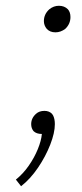

<svg xmlns="http://www.w3.org/2000/svg" viewBox="-20 -482 283 665"><path d="M151 -450Q166 -462 184 -462Q203 -462 215 -450Q224 -440 224 -423Q224 -399 206 -382Q190 -370 172 -370Q153 -370 142 -382Q132 -394 132 -409Q132 -433 151 -450ZM105 -88Q116 -98 134 -98Q150 -98 160 -88L164 -82Q170 -70 170 -52Q170 -22 154 19Q138 60 111.5 99Q85 138 53 163L35 140Q60 120 79.5 92Q99 64 111 34.5Q123 5 125 -18Q106 -18 96 -28Q88 -38 88 -52Q88 -73 105 -88Z"/></svg>

Font: Arsenal SC
Style: Italic
Weight: 400
Italic angle: -9.10001°
Designer: Andrij Shevchenko
Foundry: Stairsfor
Version: Version 2.001; ttfautohint (v1.8.4.7-5d5b)